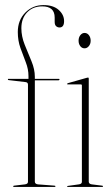

<svg xmlns="http://www.w3.org/2000/svg" viewBox="-20 -735 442 755"><path d="M117 -21Q117 -11.5 129 -10L194 -5Q198 -5 198 -2Q198 0 195 0H34Q32 0 32 -2Q32 -5 36 -5L78 -10Q90 -11.5 90 -20V-402Q90 -410.5 82 -412L14 -420Q11 -420 11 -423Q11 -425 13 -425H92V-436Q92 -463 81.5 -489.8Q71 -516.5 60.5 -545.8Q50 -575 50 -609Q50 -655.5 79.2 -685.2Q108.5 -715 151 -715Q189.5 -715 210.8 -696Q232 -677 232 -652Q232 -627 214 -627Q206.5 -627 200.8 -632Q195 -637 195 -649V-666Q195 -710 146 -710Q109.5 -710 86.8 -686.5Q64 -663 64 -624Q64 -592 77.2 -559Q90.5 -526 103.8 -494.2Q117 -462.5 117 -433V-425H211Q214 -425 214 -423Q214 -419 208 -419H117ZM312.5 -545Q302 -545 295.5 -553.8Q289 -562.5 289 -575Q289 -588 296 -596.8Q303 -605.5 312.5 -605.5Q323 -605.5 329.8 -596.5Q336.5 -587.5 336.5 -575Q336.5 -562.5 329.5 -553.8Q322.5 -545 312.5 -545ZM329 -426V-21Q329 -11.5 341 -10L381 -5Q385 -5 385 -2Q385 0 382 0H246Q244 0 244 -2Q244 -3.5 247 -4L290 -10Q302 -11.5 302 -20V-399Q302 -403 298 -403H246Q244 -403 244 -405Q244 -406.5 247 -408L321 -429Q324 -430 326 -430Q329 -430 329 -426Z"/></svg>

Font: Fraunces 144pt S000 Thin
Style: Regular
Weight: 100
Version: Version 1.000; ttfautohint (v1.8.3)